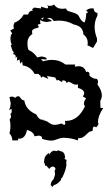

<svg xmlns="http://www.w3.org/2000/svg" viewBox="-20 -607 484 833"><path d="M202.6 2.9Q185.5 2.9 163.1 -4.4Q163.1 -18.6 147.5 -18.6L129.9 -15.6Q125.5 -35.6 97.2 -43.5Q89.8 -5.4 64 -5.4L59.6 -5.9L57.6 2H33.7Q32.7 -16.6 21 -28.3Q25.4 -43 25.4 -59.1Q25.4 -75.2 22 -88.9Q27.8 -95.2 27.8 -102.1Q27.8 -107.9 24.4 -112.8Q30.8 -114.7 30.8 -125L29.8 -135.3L19 -128.9Q26.4 -144 26.4 -159.2L21 -186L31.2 -188Q39.6 -188 45.4 -182.1Q51.8 -189.5 60.1 -189.5Q63.5 -189.5 65.4 -186.8Q67.4 -184.1 69.6 -180.9Q71.8 -177.7 75.2 -174.8Q78.6 -171.9 85.4 -171.4Q91.8 -129.9 137.2 -110.8Q148.9 -87.4 164.1 -87.4L168 -87.9L168.9 -84.5Q179.2 -84.5 191.9 -75Q204.6 -65.4 216.3 -65.4Q229 -65.4 247.6 -71.3Q254.9 -65.4 258.8 -65.4Q263.2 -65.4 263.2 -72.8L261.7 -82.5H267.1Q318.4 -82.5 348.6 -145.5Q344.2 -151.4 344.2 -158.2Q344.2 -168 353.5 -180.2L339.4 -188.5Q345.2 -196.3 345.2 -203.1Q345.2 -217.8 317.9 -226.1L318.4 -240.7Q314.5 -239.7 310.5 -239.7Q299.8 -239.7 290 -247.1L277.8 -252.9L270 -247.6L267.1 -249.5Q267.1 -258.3 251 -258.3Q251 -252 248 -252Q244.6 -252 233.4 -260.3L226.6 -257.8L219.2 -271L183.6 -277.3L189.9 -264.6L165.5 -275.4L158.2 -269.5L154.8 -280.3Q148.4 -281.7 148.4 -283.7L148.9 -286.1H129.9Q114.7 -317.4 78.6 -323.2L76.2 -340.3L68.4 -330.6L64 -349.1L53.2 -343.3L54.7 -362.3L47.4 -354.5L48.3 -360.8Q48.3 -371.1 35.6 -372.6Q39.6 -375 39.6 -378.4Q39.6 -382.3 33.7 -388.2L26.4 -411.1L31.2 -412.1Q25.4 -425.3 25.4 -442.4L27.8 -457.5Q32.2 -457.5 32.2 -460.9Q32.2 -465.3 24.4 -474.6L40.5 -483.4L38.6 -493.2Q38.6 -500.5 43 -509.3Q67.4 -516.6 83 -543.9H102.1Q105 -560.1 123 -561.5L118.7 -566.4L128.4 -574.2L158.2 -570.3V-578.1L184.1 -570.3Q189 -572.3 189 -575.7Q189 -578.6 184.1 -583L195.8 -581.5Q206.5 -581.5 214.8 -587.4Q226.1 -568.8 251 -568.8L266.6 -570.3Q268.6 -562 276.1 -559.1Q283.7 -556.2 293 -553.7Q302.2 -551.3 311 -547.1Q319.8 -543 324.2 -532.7Q333 -514.2 346.2 -509.3Q354 -524.4 354 -548.8Q360.4 -550.3 360.4 -553.2Q360.4 -556.6 353.5 -561.5Q364.3 -570.8 378.9 -570.8L386.2 -570.3Q388.2 -552.2 402.8 -550.8V-539.6Q390.6 -517.1 390.6 -490.2Q390.6 -466.3 400.9 -439.9V-427.2L383.8 -398.9L358.4 -411.1Q360.8 -412.6 360.8 -419.4Q360.8 -444.3 341.8 -457.5Q340.8 -493.7 299.3 -501Q271 -517.6 234.9 -517.6L212.4 -516.1Q205.6 -529.3 193.4 -529.3L184.1 -524.9Q198.2 -524.9 205.6 -515.6L184.1 -511.7Q168.9 -511.7 153.3 -520L155.8 -502.9Q144 -502 144 -499L148.4 -490.7Q148.4 -487.8 143.8 -486.6Q139.2 -485.4 133.5 -483.6Q127.9 -481.9 123.3 -478.8Q118.7 -475.6 118.7 -468.8L120.6 -459.5Q99.1 -446.3 99.1 -419.4Q99.1 -400.4 104 -390.1Q125 -381.8 141.6 -357.9L158.2 -361.8Q168.9 -361.8 181.6 -356L181.2 -348.6L165 -350.1Q158.7 -350.1 158.7 -348.1L167 -341.3Q187.5 -347.2 205.1 -347.2Q238.3 -347.2 264.2 -327.1H306.2L304.7 -317.9L319.8 -319.8Q346.7 -319.8 353.5 -294.9L358.9 -295.9Q368.2 -295.9 368.2 -284.2L367.7 -279.8Q380.9 -265.1 400.4 -264.6Q405.3 -259.8 405.3 -251.5Q403.3 -244.6 402.8 -240.7Q421.9 -214.4 421.9 -192.9Q421.9 -180.7 415 -169.4L416 -138.7H428.2Q404.8 -105.5 404.8 -73.2L407.7 -72.8L405.3 -64L397.9 -54.7L389.2 -58.1Q381.8 -58.1 381.8 -39.1Q370.1 -37.6 364.3 -32.5Q358.4 -27.3 353 -22Q347.7 -16.6 340.3 -12Q333 -7.3 318.4 -6.8L317.9 2.4Q287.6 -9.3 252.9 -9.3Q244.1 -9.3 228.8 -3.2Q213.4 2.9 202.6 2.9ZM164.6 -522Q166 -526.9 172.9 -532.2L157.7 -526.4ZM213.9 46.4 225.1 48.8Q229.5 46.9 233.4 44.9Q237.3 47.9 243.7 49.3Q249 49.3 254.6 54.4Q260.3 59.6 261.7 71.3L262.7 78.6L258.3 81.5L268.6 86.9Q267.6 91.8 267.6 98.6Q267.6 103.5 268.1 109.4Q265.6 132.8 249 165.5Q244.1 166 244.1 168.9L245.6 172.9Q226.1 195.3 214.8 195.3L204.6 206.1L205.1 201.7Q205.1 198.2 203.1 198.2L200.7 199.2L200.2 194.8Q200.2 187.5 205.1 178.7Q207.5 174.8 210.4 172.9Q213.4 170.9 213.4 167.5L215.8 160.2Q218.8 153.3 218.8 147Q218.8 144 218 141.4Q217.3 138.7 217.3 136.2Q217.3 130.4 221.2 125.5L216.8 118.2Q212.9 115.7 209 115.7Q201.2 115.7 193.4 126L181.2 111.8L175.8 112.3Q174.8 100.6 170.9 98.6L172.4 84.5Q173.8 67.4 193.4 56.2L192.4 64.9Q203.1 48.3 213.9 46.4Z"/></svg>

Font: Truetypewriter PolyglOTT
Style: Regular
Weight: 400
Designer: Sergey Beatoff a.k.a. Sam_T
Version: Version 3.76